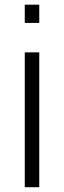

<svg xmlns="http://www.w3.org/2000/svg" viewBox="-20 -781 267 801"><path d="M83.3 -761.5V-685.4H143.8V-761.5ZM83.3 -562.5H143.8V0H83.3Z"/></svg>

Font: Manrope3 Light
Style: Regular
Weight: 300
Designer: Mikhail Sharanda
Foundry: Mikhail Sharanda
Version: Version 3.000;PS 003.000;hotconv 1.0.88;makeotf.lib2.5.64775